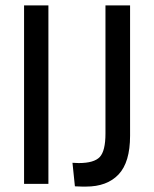

<svg xmlns="http://www.w3.org/2000/svg" viewBox="-20 -680 568 710"><path d="M69 0V-660H159V0ZM257 9 248 -78Q254 -78 260 -77.5Q266 -77 271 -77Q328 -77 349 -99.5Q370 -122 370 -186V-660H461V-178Q461 -80 418.5 -35Q376 10 298 10Q292 10 283.5 10Q275 10 257 9Z"/></svg>

Font: Bricolage Grotesque 12pt Condensed
Style: Regular
Weight: 400
Width: 3
Designer: Mathieu Triay
Foundry: Atelier Triay
Version: Version 1.001; ttfautohint (v1.8.4.7-5d5b);gftools[0.9.33.de